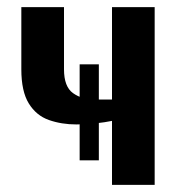

<svg xmlns="http://www.w3.org/2000/svg" viewBox="-20 -520 520 540"><path d="M295 0V-180Q276 -176 248.5 -173Q221 -170 195 -170Q153 -170 117.5 -182.5Q82 -195 61 -229Q40 -263 40 -325V-500H160V-325Q160 -276 185.5 -258Q211 -240 245 -240H295V-500H415V0ZM204 -69V-339H258V-69Z"/></svg>

Font: Cuprum
Style: Regular
Weight: 400
Designer: Jovanny Lemonad
Foundry: Jovanny Lemonad
Version: Version 3.000